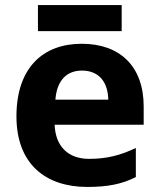

<svg xmlns="http://www.w3.org/2000/svg" viewBox="-20 -729 631 759"><path d="M461 -709H130V-606H461ZM303 -556C149 -556 45 -460 45 -269C45 -80 161 10 325 10C409 10 463 -2 517 -29V-144C456 -115 402 -101 332 -101C248 -101 199 -152 196 -236H548V-308C548 -467 454 -556 303 -556ZM304 -450C374 -450 407 -401 408 -335H199C205 -414 246 -450 304 -450Z"/></svg>

Font: Noto Sans Javanese
Style: Bold
Weight: 700
Designer: Monotype Design Team
Foundry: Monotype Imaging Inc.
Version: Version 2.005